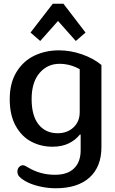

<svg xmlns="http://www.w3.org/2000/svg" viewBox="-20 -770 616 1026"><path d="M143 -596 262 -750H319L437 -596L385 -551L290 -658L195 -551ZM112 196Q92 184 82.5 173Q73 162 73 147Q73 132 82 122.5Q91 113 103 113Q108 113 115 116.5Q122 120 132 126Q196 164 274 164Q341 164 376 129.5Q411 95 411 33V-51H407Q383 -21 346.5 -3.5Q310 14 261 14Q198 14 146.5 -13.5Q95 -41 63.5 -98Q32 -155 32 -240Q32 -326 68 -385Q104 -444 163.5 -472.5Q223 -501 295 -501Q356 -501 417 -480Q478 -459 522 -423V16Q522 121 458.5 178.5Q395 236 278 236Q232 236 187 225Q142 214 112 196ZM406 -171V-400Q384 -413 356 -421Q328 -429 298 -429Q233 -429 191 -379.5Q149 -330 149 -241Q149 -151 186.5 -104.5Q224 -58 288 -58Q339 -58 372.5 -89Q406 -120 406 -171Z"/></svg>

Font: Maitree SemiBold
Style: Regular
Weight: 600
Designer: CadsonDemak Team
Foundry: CadsonDemak
Version: Version 1.001